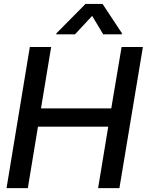

<svg xmlns="http://www.w3.org/2000/svg" viewBox="-20 -970 757 990"><path d="M13.7 0 133.8 -727.5H243.7L191.4 -411.1H553.7L606.9 -727.5H716.8L595.7 0H485.8L538.1 -316.9H175.8L123.5 0ZM512.2 -793 455.1 -888.2 366.7 -793H270L271 -798.3L420.9 -949.7H508.8L608.9 -798.3L607.9 -793Z"/></svg>

Font: Inter Tight Medium
Style: Italic
Weight: 500
Italic angle: -9.39999°
Designer: Rasmus Andersson
Foundry: rsms
Version: Version 3.004